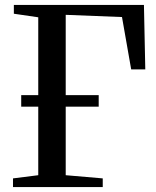

<svg xmlns="http://www.w3.org/2000/svg" viewBox="-20 -763 637 783"><path d="M33 0V-35.5L136 -48.5V-692.5L36.5 -707V-743H567L572.5 -480H515L477.5 -693.5L248 -702.5V-48.5L399 -35.5V0ZM66.5 -328V-375H382.5V-328Z"/></svg>

Font: Merriweather 72pt
Style: Regular
Weight: 400
Version: Version 2.100